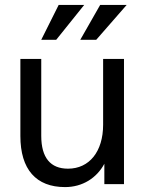

<svg xmlns="http://www.w3.org/2000/svg" viewBox="-20 -750 589 782"><path d="M209 -588 323 -730H219L148 -588ZM372 -588 496 -730H388L307 -588ZM400 -242C400 -133 344 -63 257 -63C186 -63 148 -107 148 -197V-510H63V-196C63 -60 127 12 245 12C316 12 374 -25 405 -83V0H485V-510H400Z"/></svg>

Font: Alpha Lyrae Medium
Style: Regular
Weight: 500
Designer: Nikolay Petroussenko, Plamen Motev
Foundry: Fontfabric LLC
Version: Version 1.000;hotconv 1.0.109;makeotfexe 2.5.65596